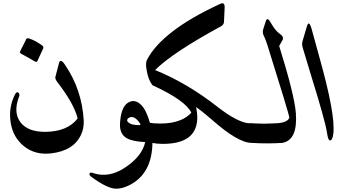

<svg xmlns="http://www.w3.org/2000/svg" viewBox="-20 -852 2122 1165"><path d="M375 -458Q478 -306 488 -120Q490 -72 471 -33Q425 64 287 79Q192 89 125 35Q59 -19 45 -107Q30 -199 72 -281Q82 -298 91 -290Q103 -280 95 -264Q59 -169 105 -109Q150 -51 257 -52Q390 -54 451 -133Q431 -220 328 -354Q313 -374 316 -385L338 -469Q346 -501 375 -458ZM139 -614Q143 -622 155 -619Q177 -612 197 -601Q217 -590 236 -576Q246 -568 242 -558L207 -482Q202 -472 190 -480Q178 -488 110 -525Q97 -532 103 -542Z M905 15Q902 205 762 273Q721 293 685 293Q633 293 537 223Q520 211 523 201Q527 191 548 199Q643 230 743 162Q843 94 861 10Q786 7 750 -13Q706 -37 708 -100Q713 -199 754 -227Q797 -256 838 -214Q868 -183 890 -106Q927 -108 938 -70Q945 -44 943 -16Q941 13 922 15ZM831 -101Q804 -143 776 -142Q760 -139 754 -130Q748 -120 756 -112Q776 -91 829 -93Q834 -93 831 -101Z M864 -60Q856 -109 912 -104Q1070 -92 1141 -168Q1107 -242 905 -335Q878 -370 869 -431Q862 -471 872 -489Q916 -575 1026.5 -660.5Q1137 -746 1315 -828Q1345 -843 1343 -804L1339 -717Q1337 -702 1322 -693Q1173 -612 1073 -545.5Q973 -479 921 -427Q1116 -348 1302 -202Q1418 -112 1488 -104Q1544 -98 1532 -13Q1528 15 1507 15Q1424 15 1263 -128Q1208 -176 1170 -202Q1177 -164 1177 -146Q1181 21 968 21Q933 21 909 16Q877 9 864 -60Z M1507 15Q1486 13 1476 -11L1455 -55Q1440 -94 1472 -103Q1475 -104 1489.5 -104.5Q1504 -105 1530 -103Q1582 -100 1631 -103Q1679 -106 1689 -104Q1715 -98 1720 -69Q1721 -65 1720 -57Q1720 -56 1720 -55L1715 -11Q1712 13 1694 15Q1600 21 1507 15Z M1674 -573Q1766 -278 1775 -168Q1788 -2 1693 15Q1668 19 1659 -16Q1656 -27 1653.5 -40.5Q1651 -54 1649 -70Q1645 -102 1671 -105Q1727 -111 1736 -139Q1734 -151 1701 -260.5Q1668 -370 1603 -577Q1597 -596 1592 -608.5Q1587 -621 1584 -628Q1570 -652 1577 -674L1593 -724Q1602 -753 1625 -711Q1636 -691 1649.5 -674Q1663 -657 1681 -644Q1706 -627 1692 -605Z M1842 -692Q1855 -735 1872 -672L1939 -428Q2026 -100 1997 -15Q1990 3 1981 0Q1970 -3 1964 -48Q1958 -86 1933.5 -173.5Q1909 -261 1867 -396L1817 -562Q1810 -583 1816 -603Z"/></svg>

Font: Amiri
Style: Bold Italic
Weight: 700
Italic angle: 10°
Designer: Khaled Hosny
Version: Version 0.113